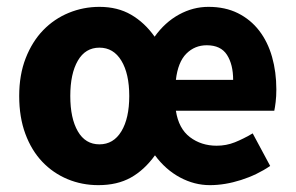

<svg xmlns="http://www.w3.org/2000/svg" viewBox="-20 -528 862 560"><path d="M267 12Q219 12 177 -5.5Q135 -23 103.5 -56Q72 -89 54 -137.5Q36 -186 36 -248Q36 -310 55 -358.5Q74 -407 106 -440Q138 -473 180.5 -490.5Q223 -508 270 -508Q323 -508 362.5 -485Q402 -462 431 -421Q461 -463 502 -485.5Q543 -508 588 -508Q637 -508 674 -489.5Q711 -471 736 -438.5Q761 -406 773.5 -362Q786 -318 786 -267Q786 -247 784 -230.5Q782 -214 780 -205H493Q501 -153 534 -128Q567 -103 612 -103Q640 -103 665 -113Q690 -123 717 -139L768 -44Q730 -18 683 -3Q636 12 592 12Q547 12 505 -10.5Q463 -33 432 -75Q401 -32 361.5 -10Q322 12 267 12ZM270 -107Q311 -107 334 -145Q357 -183 357 -248Q357 -313 334 -351Q311 -389 270 -389Q229 -389 207 -351Q185 -313 185 -248Q185 -183 207 -145Q229 -107 270 -107ZM493 -295H660Q660 -340 642 -368Q624 -396 583 -396Q548 -396 523.5 -371.5Q499 -347 493 -295Z"/></svg>

Font: Font
Style: ¶
Weight: 700
Designer: Paul D. Hunt
Foundry: Adobe Systems Incorporated
Version: Version 3.000